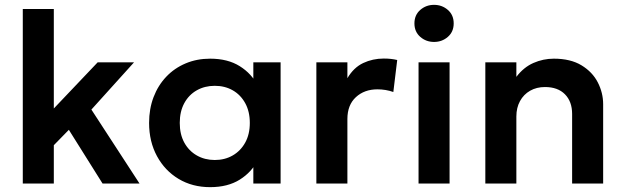

<svg xmlns="http://www.w3.org/2000/svg" viewBox="-20 -757 2576 792"><path d="M74 0V-720H202V-309.5L383 -500H533L357 -305L555.5 0H403L264 -221.5L202 -158V0Z M847 15Q773.5 15 716.8 -19Q660 -53 627.5 -113Q595 -173 595 -250Q595 -308 613.5 -356.5Q632 -405 665.8 -440.5Q699.5 -476 745.8 -495.5Q792 -515 847 -515Q919.5 -515 969 -484Q1018.5 -453 1043 -403.5L1025 -376V-500H1137.5V0H1025V-124L1043 -96.5Q1018.5 -47 969 -16Q919.5 15 847 15ZM866 -97Q907.5 -97 940 -115.8Q972.5 -134.5 991.5 -168.8Q1010.5 -203 1010.5 -250Q1010.5 -297 991.5 -331.5Q972.5 -366 940 -384.5Q907.5 -403 866 -403Q824.5 -403 791.8 -384.5Q759 -366 740.2 -331.5Q721.5 -297 721.5 -250Q721.5 -203 740.2 -168.8Q759 -134.5 791.8 -115.8Q824.5 -97 866 -97Z M1285 0V-500H1413V-434.5Q1439 -478.5 1478.2 -497Q1517.5 -515.5 1563 -515.5Q1579 -515.5 1592.5 -514Q1606 -512.5 1618.5 -509.5L1602.5 -377.5Q1587 -383 1570.2 -385.8Q1553.5 -388.5 1537 -388.5Q1483 -388.5 1448 -356.2Q1413 -324 1413 -266V0Z M1706.5 0V-500H1834.5V0ZM1770.5 -584Q1737.5 -584 1713.5 -605Q1689.5 -626 1689.5 -660.5Q1689.5 -695 1713.5 -716Q1737.5 -737 1770.5 -737Q1803.5 -737 1827.5 -716Q1851.5 -695 1851.5 -660.5Q1851.5 -626 1827.5 -605Q1803.5 -584 1770.5 -584Z M1982 0V-500H2110V-440Q2140 -479.5 2180.2 -497.2Q2220.5 -515 2264.5 -515Q2333.5 -515 2378.8 -487.5Q2424 -460 2446 -417Q2468 -374 2468 -327V0H2340V-287Q2340 -338 2310.5 -368Q2281 -398 2228 -398Q2193.5 -398 2166.8 -382.8Q2140 -367.5 2125 -340Q2110 -312.5 2110 -276.5V0Z"/></svg>

Font: Geologica Medium
Style: Regular
Weight: 500
Designer: Sindre Bremnes, Frode Helland
Foundry: Monokrom Skriftforlag AS
Version: Version 1.010;gftools[0.9.28]